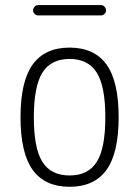

<svg xmlns="http://www.w3.org/2000/svg" viewBox="-20 -715 540 745"><path d="M127.9 -695.3H372.1Q379.9 -695.3 385.7 -689Q391.6 -682.6 391.6 -674.8Q391.6 -667 385.7 -661.1Q379.9 -655.3 372.1 -655.3H127.9Q120.1 -655.3 114.3 -661.1Q108.4 -667 108.4 -674.8Q108.4 -682.6 114.3 -689Q120.1 -695.3 127.9 -695.3ZM355.5 -433.1Q322.3 -486.3 250 -486.3Q177.7 -486.3 144.5 -433.1Q111.3 -379.9 111.3 -259.8Q111.3 -139.6 144.5 -86.9Q177.7 -34.2 250 -34.2Q322.3 -34.2 355.5 -86.9Q388.7 -139.6 388.7 -259.8Q388.7 -379.9 355.5 -433.1ZM393.1 -55.7Q345.7 9.8 250 9.8Q154.3 9.8 106.9 -55.7Q59.6 -121.1 59.6 -260.3Q59.6 -399.4 106.9 -464.8Q154.3 -530.3 250 -530.3Q345.7 -530.3 393.1 -464.8Q440.4 -399.4 440.4 -260.3Q440.4 -121.1 393.1 -55.7Z"/></svg>

Font: Rounded-X Mgen+ 1m light
Style: Regular
Weight: 200
Designer: [Source Han Sans]
Ryoko NISHIZUKA  (kana & ideographs); Paul D. Hunt (Latin, Greek & Cyrillic); Wenlong ZHANG  (bopomofo
Version: Version 1.059.20150602